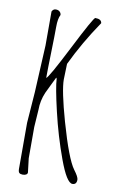

<svg xmlns="http://www.w3.org/2000/svg" viewBox="-80 -709 490 773"><g transform="rotate(10 165.5 -322.0)"><path d="M167 -454.1 165 -390.1Q165 -344.7 199.2 -223.6Q240.7 -78.1 269.5 -39.1Q289.1 -13.2 289.1 -2Q289.1 18.1 272 18.1Q248.5 18.1 215.6 -71.8Q182.6 -161.6 160.2 -257.6Q137.7 -353.5 136.2 -388.2L133.8 -392.1Q130.4 -384.8 117.9 -359.6Q105.5 -334.5 100.6 -323.7Q85.9 -289.1 85.9 -252.9L81.1 -181.2V-53.2L87.9 3.9Q87.9 9.3 82.8 12.7Q77.6 16.1 68.4 16.1Q59.1 16.1 54.4 12Q49.8 7.8 49.8 -4.9V-192.9L59.1 -318.8L68.8 -512.2V-650.9Q74.2 -662.1 84.7 -662.1Q95.2 -662.1 101.1 -656.2Q106.9 -650.4 106.9 -643.1Q98.1 -627 98.1 -593.8Q98.1 -560.5 96.2 -489.7Q94.2 -418.9 94.2 -383.8Q104 -387.7 172.1 -521.7Q240.2 -655.8 247.1 -655.8Q272.5 -655.8 273.9 -639.2Q211.4 -547.4 167 -454.1Z"/></g></svg>

Font: Amatic SC
Style: Regular
Weight: 400
Version: Version 1.004